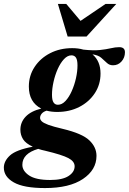

<svg xmlns="http://www.w3.org/2000/svg" viewBox="-98 -690 655 975"><path d="M130.5 265Q22.5 265 -28 236.2Q-78.5 207.5 -78.5 161.5Q-78.5 128 -47.5 99.5Q-16.5 71 68.5 55Q32.5 38.5 19 16.8Q5.5 -5 5.5 -31Q5.5 -69.5 32.5 -97.8Q59.5 -126 111.5 -138.5Q48.5 -171 48.5 -250.5Q48.5 -306 77.8 -350.2Q107 -394.5 156.8 -420Q206.5 -445.5 268.5 -445.5Q300 -445.5 325.5 -438Q376 -432.5 409 -436Q442 -439.5 464.8 -445Q487.5 -450.5 507.5 -450.5Q536.5 -450.5 536.5 -424.5Q536.5 -397.5 519.2 -378Q502 -358.5 476 -358.5Q457 -358.5 444.5 -370.8Q432 -383 416.2 -396.5Q400.5 -410 371.5 -414Q412.5 -379.5 412.5 -316.5Q412.5 -261 383.5 -216.8Q354.5 -172.5 304.8 -147Q255 -121.5 192.5 -121.5Q163 -121.5 138.5 -128Q121.5 -122.5 113.5 -112.5Q105.5 -102.5 105.5 -91.5Q105.5 -82.5 114 -74Q122.5 -65.5 147.2 -56.2Q172 -47 221 -35.5Q319.5 -12 355.8 22.8Q392 57.5 392 101.5Q392 172.5 323.2 218.8Q254.5 265 130.5 265ZM196 -158Q216.5 -158 234.5 -177.2Q252.5 -196.5 266.2 -227.2Q280 -258 287.8 -292.8Q295.5 -327.5 295.5 -358Q295.5 -385.5 287.8 -397.2Q280 -409 265 -409Q245 -409 227 -389.8Q209 -370.5 195.2 -339.8Q181.5 -309 173.8 -274.2Q166 -239.5 166 -209Q166 -181.5 173.8 -169.8Q181.5 -158 196 -158ZM15.5 147Q15.5 178 49.8 201Q84 224 156.5 224Q219 224 250 203.8Q281 183.5 281 154.5Q281 129.5 249.2 112.8Q217.5 96 131.5 75.5Q112 71.5 96 66Q15.5 89.5 15.5 147ZM492.5 -670 341.5 -504.5H245.5L196 -670H238.5L311 -584L438 -670Z"/></svg>

Font: Newsreader Text
Style: Bold Italic
Weight: 700
Italic angle: -17°
Designer: Hugues Gentile
Foundry: Production Type
Version: Version 1.001